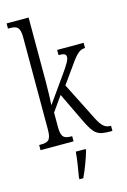

<svg xmlns="http://www.w3.org/2000/svg" viewBox="-144 -825 733 1112"><g transform="rotate(-15 222.5 -269.5)"><path d="M14 0H212V-31H208C166 -31 146 -39 146 -103V-190L209 -279L294 -102C338 -11 357 0 435 0H445V-31H439C402 -31 383 -59 353 -121L250 -325L305 -402C358 -478 378 -505 416 -505V-536H257V-505C290 -505 302 -499 302 -482C302 -467 290 -442 241 -375L142 -235C144 -257 146 -338 146 -374V-760H14V-729H22C66 -729 86 -721 86 -657V-105C86 -39 67 -31 22 -31H14ZM188 208V221H211C231 180 256 113 268 71V61H209C205 112 196 161 188 208Z"/></g></svg>

Font: Noto Serif Thai ExtraCondensed Light
Style: Regular
Weight: 300
Width: 2
Designer: Monotype Design Team
Foundry: Monotype Imaging Inc.
Version: Version 2.002